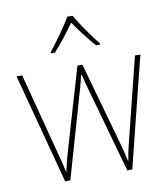

<svg xmlns="http://www.w3.org/2000/svg" viewBox="-85 -834 792 907"><g transform="rotate(-10 311.0 -381.0)"><path d="M324 -763H299C275 -721 224 -650 193 -612V-606H212C246 -642 285 -694 312 -732C339 -693 377 -642 410 -606H429V-612C401 -645 349 -720 324 -763ZM343 -389 452 1H476L608 -527H582L489 -154C477 -105 471 -84 465 -43H463C456 -76 447 -111 434 -157L330 -527H306L198 -159C182 -106 174 -72 168 -44H166C159 -76 152 -103 138 -156L41 -527H14L154 1H179L291 -389C301 -420 308 -449 316 -482H318C326 -449 333 -423 343 -389Z"/></g></svg>

Font: Noto Sans Arabic SemCond Thin
Style: Regular
Weight: 100
Width: 4
Designer: Monotype Design Team, Nadine Chahine, Nizar Qandah and Khaled Hosny
Foundry: Monotype Imaging Inc.
Version: Version 2.012